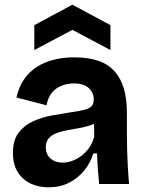

<svg xmlns="http://www.w3.org/2000/svg" viewBox="-20 -783 615 817"><path d="M187 14Q143 14 109 -2.5Q75 -19 55 -51.5Q35 -84 35 -132Q35 -186 58.5 -217.5Q82 -249 120 -266.5Q158 -284 200 -291.5Q242 -299 280 -305Q316 -310 338 -315.5Q360 -321 369.5 -331Q379 -341 379 -359Q379 -379 369.5 -394.5Q360 -410 341.5 -419Q323 -428 295 -428Q267 -428 242.5 -418.5Q218 -409 201 -388.5Q184 -368 178 -335L50 -368Q60 -413 82 -445Q104 -477 136.5 -498Q169 -519 209.5 -529Q250 -539 296 -539Q356 -539 399 -524Q442 -509 468.5 -478.5Q495 -448 507.5 -404.5Q520 -361 520 -304V-214Q520 -180 521 -143.5Q522 -107 524 -71Q526 -35 529 0H402Q399 -28 396.5 -61.5Q394 -95 393 -130H377Q365 -90 338.5 -57.5Q312 -25 274 -5.5Q236 14 187 14ZM247 -91Q266 -91 286 -98Q306 -105 324.5 -118.5Q343 -132 358 -152.5Q373 -173 381 -201L380 -273L403 -270Q387 -257 363.5 -249.5Q340 -242 314.5 -237.5Q289 -233 264 -228.5Q239 -224 219 -216Q199 -208 187 -194Q175 -180 175 -156Q175 -126 195 -108.5Q215 -91 247 -91ZM126 -570V-676L288 -763L450 -676V-570L288 -656Z"/></svg>

Font: Bricolage Grotesque 18pt
Style: Bold
Weight: 700
Designer: Mathieu Triay
Foundry: Atelier Triay
Version: Version 1.000;gftools[0.9.30]